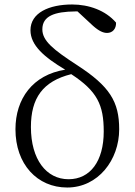

<svg xmlns="http://www.w3.org/2000/svg" viewBox="-20 -823 603 857"><path d="M286 -23C187 -23 118 -111 118 -256C118 -384 170 -460 298 -492C414 -416 443 -355 443 -236C443 -104 383 -23 286 -23ZM326 -772 395 -708C422 -684 441 -676 458 -676C482 -676 499 -694 498 -722C451 -777 376 -803 302 -803C199 -803 116 -766 116 -688C116 -621 177 -568 271 -512C126 -489 49 -382 49 -246C49 -90 146 14 280 14C418 14 512 -109 512 -246C512 -369 470 -438 323 -533C217 -602 169 -641 169 -692C169 -752 224 -771 316 -772Z"/></svg>

Font: Noto Serif CJK JP Light
Style: Regular
Weight: 300
Designer: Ryoko NISHIZUKA 西塚涼子 (kana & ideographs); Frank Grießhammer (Latin, Greek & Cyrillic); Wenlong ZHANG 张文龙 (bopomofo); San
Foundry: Adobe Systems Incorporated
Version: Version 1.001;PS 1.001;hotconv 16.6.54;makeotf.lib2.5.65590